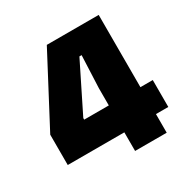

<svg xmlns="http://www.w3.org/2000/svg" viewBox="-148 -771 883 902"><g transform="rotate(-30 294.0 -319.5)"><path d="M332 0V-340.5L339.5 -515.5H327.5L198.5 -255.5V-186L129.5 -247H570.5V-101H25V-265.5L222 -639H503.5V0Z"/></g></svg>

Font: Anek Odia ExtraBold
Style: Regular
Weight: 800
Designer: Yesha Goshar & Mahesh Sahu (Odia), Yesha Goshar (Latin)
Foundry: Ek Type
Version: Version 1.003